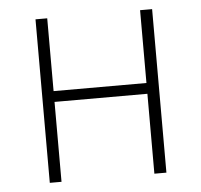

<svg xmlns="http://www.w3.org/2000/svg" viewBox="-44 -575 650 620"><g transform="rotate(-5 281.5 -265.0)"><path d="M93 0H131V-259H432V0H471V-530H432V-294H131V-530H93Z"/></g></svg>

Font: Noto Sans Mono SemiCondensed ExtraLight
Style: Regular
Weight: 200
Width: 4
Designer: Monotype Design Team
Foundry: Monotype Imaging Inc.
Version: Version 2.014